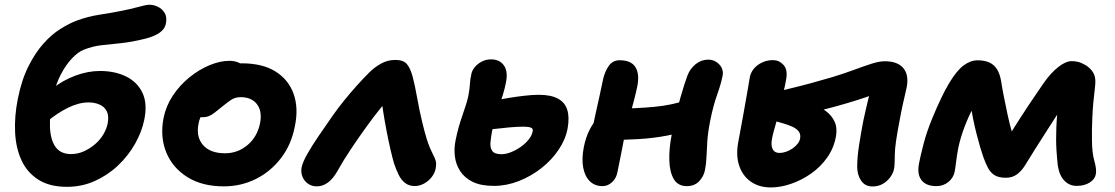

<svg xmlns="http://www.w3.org/2000/svg" viewBox="-20 -781 4744 817"><path d="M264.8 14Q190.4 14 142.6 -16.8Q94.8 -47.6 71 -99.9Q47.2 -152.2 44.2 -219.1Q41.2 -286 55.4 -358.4Q71.6 -440.2 100.7 -498.3Q129.8 -556.4 165 -595.7Q200.2 -635 237.5 -658.3Q274.8 -681.6 307.6 -693.8Q354.6 -710.8 401.3 -718.1Q448 -725.4 489.8 -733.4Q537.4 -742.6 569.6 -751.7Q601.8 -760.8 616.2 -760.8Q633.6 -760.8 651.9 -752.2Q670.2 -743.6 680.9 -725.6Q691.6 -707.6 685.6 -679.2Q681 -657 658.5 -641.4Q636 -625.8 598.4 -616.4Q538.4 -601.6 493.6 -597.2Q448.8 -592.8 411.8 -588.6Q374.8 -584.4 336.8 -569.6Q312.6 -560.2 286.4 -532.7Q260.2 -505.2 238.9 -464.3Q217.6 -423.4 206.2 -372Q190.4 -295.8 192.6 -240.5Q194.8 -185.2 216.6 -155.3Q238.4 -125.4 282.4 -125.4Q310.6 -125.4 336.6 -137Q362.6 -148.6 384.1 -167Q405.6 -185.4 419.5 -208.7Q433.4 -232 438 -254.6Q444.4 -287.6 434.4 -307.4Q424.4 -327.2 403.4 -336.2Q382.4 -345.2 356.8 -345.2Q315.8 -345.2 269.8 -322.7Q223.8 -300.2 178.8 -262.4L126.6 -318.6Q156.2 -367.2 201.8 -403.3Q247.4 -439.4 300.8 -459.2Q354.2 -479 405 -479Q469 -479 516.8 -455.4Q564.6 -431.8 586.4 -385.6Q608.2 -339.4 593.6 -270Q583.2 -219.6 554.8 -169.3Q526.4 -119 483.1 -77.7Q439.8 -36.4 384.4 -11.2Q329 14 264.8 14Z M932.2 12Q839.8 12 776.8 -27.7Q713.8 -67.4 687.1 -133.5Q660.4 -199.6 676.2 -280Q686.6 -330.8 715.9 -374.8Q745.2 -418.8 786.1 -451.9Q827 -485 871.7 -503.6Q916.4 -522.2 956.6 -522.2Q974.2 -522.2 990.4 -516.6Q1006.6 -511 1016.3 -499.3Q1026 -487.6 1022.4 -467.6Q1014.4 -432.4 994.4 -405.1Q974.4 -377.8 926.6 -362.6Q902.6 -354.6 881.1 -338.6Q859.6 -322.6 844.6 -301.7Q829.6 -280.8 825 -255.8Q813.4 -198.8 843.9 -163.8Q874.4 -128.8 937.6 -128.8Q991.8 -128.8 1033.4 -163.9Q1075 -199 1086.6 -256.8Q1096.4 -307.4 1073.5 -337.5Q1050.6 -367.6 1004 -367.6Q980.4 -367.6 962.7 -355.6Q945 -343.6 920.8 -323.6Q903.4 -309.2 891 -299.9Q878.6 -290.6 867.1 -286.3Q855.6 -282 840.2 -282Q822.4 -282 807.4 -299.8Q792.4 -317.6 800.2 -356.6Q805.8 -385.4 827.5 -413.2Q849.2 -441 879.6 -463Q910 -485 943.7 -498.3Q977.4 -511.6 1008 -511.6Q1097.2 -511.6 1152.7 -476.6Q1208.2 -441.6 1229.5 -381.2Q1250.8 -320.8 1234.8 -244Q1220 -166 1175.9 -108.4Q1131.8 -50.8 1068.7 -19.4Q1005.6 12 932.2 12Z M1328 12Q1306.6 12 1290.4 0.5Q1274.2 -11 1266.9 -29.5Q1259.6 -48 1263.4 -68.6Q1268.2 -91.8 1288.6 -127.5Q1309 -163.2 1337.5 -204.7Q1366 -246.2 1393.6 -286Q1417 -319.6 1444.3 -353.3Q1471.6 -387 1498.9 -417.3Q1526.2 -447.6 1549.6 -471Q1573.8 -495.2 1601.9 -510.6Q1630 -526 1662 -526Q1696.4 -526 1711.1 -508.8Q1725.8 -491.6 1736 -454.6Q1746 -416 1755.5 -362.5Q1765 -309 1777.2 -259Q1787.4 -217 1795.3 -191.5Q1803.2 -166 1810 -150.6Q1816.8 -135.2 1823 -122.6Q1831.6 -107.2 1834.4 -95.3Q1837.2 -83.4 1834 -65Q1830.8 -45.2 1817 -27.6Q1803.2 -10 1784.1 0.3Q1765 10.6 1744.6 10.6Q1721 10.6 1704.3 -2Q1687.6 -14.6 1676.6 -36.8Q1665.6 -59 1656.6 -86.2Q1650 -108.4 1641.4 -145.5Q1632.8 -182.6 1624.7 -225.1Q1616.6 -267.6 1610.5 -306.6Q1604.4 -345.6 1602.8 -371.2L1650.4 -376Q1631.4 -359.8 1601.9 -323.7Q1572.4 -287.6 1538.3 -240.3Q1504.2 -193 1472.1 -144.8Q1440 -96.6 1417.4 -55.8Q1397.8 -20.6 1375.5 -4.3Q1353.2 12 1328 12Z M2081.8 10Q2026 10 1991.1 -7.3Q1956.2 -24.6 1937.8 -53.4Q1919.4 -82.2 1915.5 -116.3Q1911.6 -150.4 1918.6 -184Q1929.6 -239.2 1948.1 -291.1Q1966.6 -343 1973 -373.2Q1978.8 -405.4 1979.7 -424.7Q1980.6 -444 1986 -467.4Q1988.8 -480.8 1999.9 -494.8Q2011 -508.8 2029.3 -518.6Q2047.6 -528.4 2069.4 -528.4Q2106.6 -528.4 2124.6 -502.1Q2142.6 -475.8 2132.6 -428.6Q2128.4 -405.6 2119.8 -377.7Q2111.2 -349.8 2102 -321.1Q2092.8 -292.4 2085.1 -266.5Q2077.4 -240.6 2073.4 -220.6Q2069.4 -198.4 2067.1 -176Q2064.8 -153.6 2074.3 -139.2Q2083.8 -124.8 2113.6 -124.8Q2132.8 -124.8 2155 -133.7Q2177.2 -142.6 2197.4 -157.1Q2217.6 -171.6 2231.1 -189.3Q2244.6 -207 2247 -224.4Q2248.6 -234.4 2238.2 -238.2Q2227.8 -242 2207.4 -242Q2181 -242 2146.8 -238.9Q2112.6 -235.8 2082.3 -232.1Q2052 -228.4 2037.6 -226.8Q2018 -226.6 2000.8 -232Q1983.6 -237.4 1974.4 -250.1Q1965.2 -262.8 1969.4 -283.8Q1974.6 -311.6 1992.6 -322.2Q2010.6 -332.8 2040 -341.6Q2055 -346.6 2082.7 -352.6Q2110.4 -358.6 2144.3 -364.2Q2178.2 -369.8 2211.9 -373.7Q2245.6 -377.6 2272.6 -377.6Q2323.8 -377.6 2353.7 -361.6Q2383.6 -345.6 2393.6 -314.3Q2403.6 -283 2395.6 -236.4Q2387.6 -189.8 2358.2 -145.5Q2328.8 -101.2 2284.6 -66.2Q2240.4 -31.2 2187.8 -10.6Q2135.2 10 2081.8 10Z M2544 11Q2511 11 2489.7 -10Q2468.4 -31 2461.5 -68.5Q2454.6 -106 2464.6 -157Q2473.2 -198 2488.3 -227.6Q2503.4 -257.2 2520.9 -275.8Q2538.4 -294.4 2553 -303.6Q2565.4 -311.8 2581 -315.5Q2596.6 -319.2 2612.6 -319.2Q2685.6 -319.2 2763.4 -326.3Q2841.2 -333.4 2911 -357.8L2934.2 -237.8Q2880 -215.6 2819.3 -204.1Q2758.6 -192.6 2697.1 -189.1Q2635.6 -185.6 2577.6 -185.6L2496.2 -212.6Q2504.4 -252.4 2513.4 -292.6Q2522.4 -332.8 2530.9 -371.5Q2539.4 -410.2 2546.4 -444.2Q2553.6 -476.4 2570.4 -500.5Q2587.2 -524.6 2616.6 -524.6Q2665.6 -524.6 2683.9 -495.3Q2702.2 -466 2691.8 -413.6Q2687 -390 2679.4 -360.5Q2671.8 -331 2663.3 -300Q2654.8 -269 2647.6 -241.5Q2640.4 -214 2636.4 -195.4Q2629.8 -160 2622.8 -125.4Q2615.8 -90.8 2607.2 -48.2Q2602.8 -23 2584.7 -6Q2566.6 11 2544 11ZM2902.4 11Q2864.8 11 2847.2 -18.8Q2829.6 -48.6 2828.1 -99Q2826.6 -149.4 2838.6 -210.4Q2858.4 -306.4 2875.5 -366.3Q2892.6 -426.2 2905.4 -460Q2916.4 -488.8 2940.1 -508Q2963.8 -527.2 2993.6 -527.2Q3021.6 -527.2 3040.8 -506.7Q3060 -486.2 3054.8 -458.8Q3047.8 -422.8 3031.4 -377.4Q3015 -332 3002.2 -268Q2992.4 -218.6 2989.8 -180.6Q2987.2 -142.6 2986.2 -113.3Q2985.2 -84 2979.8 -57.4Q2974.4 -29.8 2954.7 -9.4Q2935 11 2902.4 11Z M3260.6 16.6Q3209.8 16.6 3174.5 -8.3Q3139.2 -33.2 3124.9 -77.5Q3110.6 -121.8 3122 -179.4Q3133.4 -240.4 3143.9 -298.6Q3154.4 -356.8 3161.5 -398.2Q3168.6 -439.6 3170 -449Q3173.6 -471.6 3187.9 -488.7Q3202.2 -505.8 3223.8 -515.5Q3245.4 -525.2 3269.2 -525.2Q3294.6 -525.2 3313.2 -505.6Q3331.8 -486 3326 -447.8Q3321.6 -417.4 3309.6 -373.6Q3297.6 -329.8 3289.2 -285.8Q3287.8 -277.4 3282.9 -259.8Q3278 -242.2 3272.7 -223.5Q3267.4 -204.8 3265.2 -190.8Q3259.6 -164 3267.6 -147.1Q3275.6 -130.2 3297.6 -130.2Q3310.4 -130.2 3325 -135.3Q3339.6 -140.4 3352.6 -149.4Q3365.6 -158.4 3374.5 -169.9Q3383.4 -181.4 3385 -194Q3387.4 -212.4 3376.7 -224.3Q3366 -236.2 3346.6 -244Q3334.6 -249.4 3314.7 -255.4Q3294.8 -261.4 3274.2 -266.9Q3253.6 -272.4 3238.2 -274.4L3263.4 -385.2Q3299.4 -394.2 3342.3 -404.5Q3385.2 -414.8 3431.2 -427.2Q3477.2 -439.6 3520.8 -452.6Q3570.2 -467.6 3612.3 -483.2Q3654.4 -498.8 3687.8 -509.6Q3721.2 -520.4 3744.4 -520.4Q3799.4 -520.4 3823.8 -491.3Q3848.2 -462.2 3838.2 -409.6Q3833.6 -387.2 3827 -360.1Q3820.4 -333 3814.2 -301Q3809.2 -275 3803.2 -242.7Q3797.2 -210.4 3792.6 -178.9Q3788 -147.4 3787.6 -123.4Q3787.4 -109.6 3786.9 -91.3Q3786.4 -73 3784.4 -62Q3780.2 -42.8 3767.3 -25.7Q3754.4 -8.6 3735.6 1.9Q3716.8 12.4 3693 12.4Q3660.8 12.4 3644.3 -12.2Q3627.8 -36.8 3627.6 -70.2Q3627.4 -111.2 3635.7 -164.3Q3644 -217.4 3653.2 -265Q3658.2 -287 3663 -309.5Q3667.8 -332 3673 -352Q3678.2 -372 3682 -388Q3685.8 -404 3687.8 -413L3717.4 -387.6Q3701.2 -379.8 3665.8 -367.7Q3630.4 -355.6 3583 -341.5Q3535.6 -327.4 3481.8 -313.9Q3428 -300.4 3375.3 -289.5Q3322.6 -278.6 3277.2 -272.2L3297.8 -348Q3308 -349.8 3323.4 -350.9Q3338.8 -352 3360.8 -352Q3372.8 -352 3396.1 -348Q3419.4 -344 3446 -334.2Q3472.6 -324.4 3495.5 -307.4Q3518.4 -290.4 3531 -264.1Q3543.6 -237.8 3537.2 -200.8Q3528.4 -151.2 3500.2 -111.1Q3472 -71 3431.6 -42.6Q3391.2 -14.2 3346.2 1.2Q3301.2 16.6 3260.6 16.6Z M3964.8 11Q3920.4 11 3900.9 -14.7Q3881.4 -40.4 3891 -87.4Q3896 -114.4 3909.6 -167.3Q3923.2 -220.2 3947 -277.6Q3987 -374.6 4019.3 -428.1Q4051.6 -481.6 4080.9 -503Q4110.2 -524.4 4139.4 -524.4Q4169.6 -524.4 4190.1 -515Q4210.6 -505.6 4222.7 -486Q4234.8 -466.4 4240 -435.8Q4243.2 -413.6 4250.8 -374.2Q4258.4 -334.8 4268.1 -290.3Q4277.8 -245.8 4289.7 -206Q4301.6 -166.2 4314.2 -144.2L4232.6 -134Q4264.6 -189.4 4296.4 -239.7Q4328.2 -290 4359 -336.4Q4389.8 -382.8 4418.8 -424.4Q4450.8 -470.6 4483 -495.7Q4515.2 -520.8 4540 -520.8Q4563.6 -520.8 4582.1 -512.7Q4600.6 -504.6 4611.4 -495.2Q4629.2 -480.6 4636.4 -462.3Q4643.6 -444 4639.6 -412Q4630.6 -340 4628.1 -281.8Q4625.6 -223.6 4626.6 -180.8Q4626.8 -131.2 4637 -95.1Q4647.2 -59 4642.8 -38.8Q4638.4 -17.6 4616.1 -3.8Q4593.8 10 4561.2 10Q4530.6 10 4509.1 -12.3Q4487.6 -34.6 4481.2 -76.4Q4478 -103.4 4475.4 -143.8Q4472.8 -184.2 4475 -240.3Q4477.2 -296.4 4486.8 -368.8L4533.8 -380.2Q4512 -345.2 4486.2 -305.2Q4460.4 -265.2 4434.5 -224.7Q4408.6 -184.2 4384.4 -146.2Q4360.2 -108.2 4341.4 -76.8Q4326 -52.4 4306.6 -38.5Q4287.2 -24.6 4260 -24.6Q4230 -24.6 4212.6 -35.3Q4195.2 -46 4184.4 -66.1Q4173.6 -86.2 4164 -113.6Q4159.2 -126.8 4151.5 -152.6Q4143.8 -178.4 4135.6 -210.5Q4127.4 -242.6 4120.7 -275.6Q4114 -308.6 4110.8 -337.3Q4107.6 -366 4109 -384.2L4162.2 -387Q4143.2 -363.4 4122.6 -325.4Q4102 -287.4 4084.9 -242.8Q4067.8 -198.2 4058 -153.2Q4051.6 -119.6 4048.4 -92.4Q4045.2 -65.2 4042.2 -50.2Q4036.8 -23.6 4015.1 -6.3Q3993.4 11 3964.8 11Z"/></svg>

Font: Shantell Sans Light
Style: Italic
Weight: 300
Italic angle: -11°
Designer: Stephen Nixon, Anya Danilova, Shantell Martin
Foundry: Arrow Type
Version: Version 1.008;[ac192a2d6]